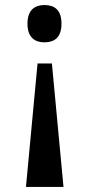

<svg xmlns="http://www.w3.org/2000/svg" viewBox="-20 -562 356 762"><path d="M156 -542C120 -542 89 -524 89 -468C89 -412 120 -394 156 -394C195 -394 224 -412 224 -468C224 -524 195 -542 156 -542ZM186 -310H129L83 180H232Z"/></svg>

Font: Noto Serif Bengali ExtraCondensed
Style: Bold
Weight: 700
Width: 2
Designer: Juan Bruce, Universal Thirst, Indian Type Foundry and the Monotype Design Team.
Foundry: Monotype Imaging Inc.
Version: Version 2.003